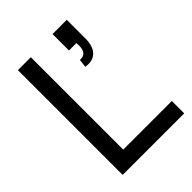

<svg xmlns="http://www.w3.org/2000/svg" viewBox="-216 -864 972 972"><g transform="rotate(-45 270.0 -377.5)"><path d="M438.5 -621.9V-755.2H336.5V-637.5H389.6C393.8 -595.8 385.4 -561.5 341.7 -564.6L336.5 -520.8C404.2 -509.4 438.5 -551 438.5 -621.9ZM176 -750V-88.5H524V0H83.3V-750Z"/></g></svg>

Font: Manrope3 Medium
Style: Regular
Weight: 500
Width: 4
Designer: Mikhail Sharanda
Foundry: Mikhail Sharanda
Version: Version 3.000;PS 003.000;hotconv 1.0.88;makeotf.lib2.5.64775